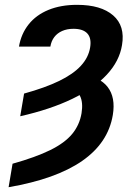

<svg xmlns="http://www.w3.org/2000/svg" viewBox="-20 -573 567 806"><path d="M64.9 -85 81.1 -180.2Q169.4 -204.6 228.3 -233.2Q287.1 -261.7 319.3 -296.6Q351.6 -331.5 358.4 -374Q364.7 -412.6 346.7 -432.4Q328.6 -452.1 288.6 -452.1Q261.7 -452.1 241.2 -443.1Q220.7 -434.1 208 -417.5Q195.3 -400.9 191.4 -377.4H59.6Q68.8 -431.2 100.3 -470.7Q131.8 -510.3 183.6 -531.5Q235.4 -552.7 303.7 -552.7Q403.8 -552.7 454.8 -508.5Q505.9 -464.4 492.2 -383.8Q481.4 -316.4 428.2 -259.3Q375 -202.1 283.4 -158Q191.9 -113.8 64.9 -85ZM272.9 -203.1 321.3 -261.2Q397.9 -251.5 431.9 -207.8Q465.8 -164.1 453.6 -90.3Q434.1 26.9 324.5 102.8Q214.8 178.7 16.1 212.9L32.7 114.3Q130.4 86.9 191.2 56.9Q252 26.9 283 -10.7Q314 -48.3 322.3 -97.7Q329.6 -142.6 315.9 -170.2Q302.2 -197.8 272.9 -203.1Z"/></svg>

Font: Inter Tight SemiBold
Style: Italic
Weight: 600
Italic angle: -9.39999°
Designer: Rasmus Andersson
Foundry: rsms
Version: Version 3.004